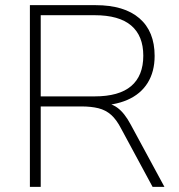

<svg xmlns="http://www.w3.org/2000/svg" viewBox="-20 -725 694 745"><path d="M96 0V-705H351Q462 -705 521 -654Q580 -603 580 -508Q580 -447 553 -403.5Q526 -360 474.5 -337.5Q423 -315 351 -315L362 -327H370Q408 -327 435.5 -307Q463 -287 487 -242L618 0H572L450 -226Q432 -261 411 -279.5Q390 -298 362 -305Q334 -312 295 -312H138V0ZM138 -351H347Q442 -351 489 -391Q536 -431 536 -509Q536 -586 489 -626Q442 -666 347 -666H138Z"/></svg>

Font: Nunito Sans 12pt ExtraLight
Style: Regular
Weight: 200
Designer: Vernon Adams
Foundry: Vernon Adams
Version: Version 3.101;gftools[0.9.27]